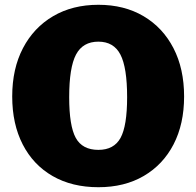

<svg xmlns="http://www.w3.org/2000/svg" viewBox="-20 -772 820 802"><path d="M391 10Q281 10 200 -36.5Q119 -83 75 -168.5Q31 -254 31 -369Q31 -485 76 -571Q121 -657 202 -704.5Q283 -752 391 -752Q499 -752 579.5 -704.5Q660 -657 704.5 -571Q749 -485 749 -369Q749 -254 705 -169Q661 -84 580.5 -37Q500 10 391 10ZM391 -146Q456 -146 483.5 -196Q511 -246 511 -366Q511 -490 483 -544Q455 -598 391 -598Q326 -598 297.5 -544Q269 -490 269 -366Q269 -246 296.5 -196Q324 -146 391 -146Z"/></svg>

Font: Libre Franklin Thin Black
Style: Regular
Weight: 900
Version: Version 3.000